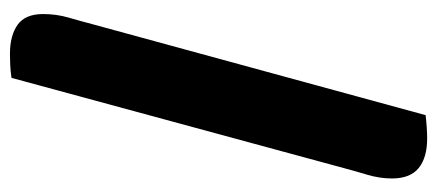

<svg xmlns="http://www.w3.org/2000/svg" viewBox="-260 -488 857 376"><g transform="rotate(-90 168.0 -299.5)"><path d="M131 106Q105 109 85 109Q48 109 27.5 92.5Q7 76 7 40Q7 16 14.5 -9Q22 -34 27 -53L204 -705Q218 -707 229.5 -707.5Q241 -708 251 -708Q287 -708 308 -693Q329 -678 329 -643Q329 -617 322 -593Q315 -569 309 -546Z"/></g></svg>

Font: Baloo Paaji 2
Style: Bold
Weight: 700
Designer: Shuchita Grover, Noopur Datye and Ek Type
Foundry: Ek Type
Version: Version 1.640;hotconv 1.0.111;makeotfexe 2.5.65597; ttfautoh